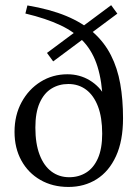

<svg xmlns="http://www.w3.org/2000/svg" viewBox="-20 -730 556 760"><path d="M251 10Q188 10 139.8 -17.8Q91.5 -45.5 64.5 -94.8Q37.5 -144 37.5 -208Q37.5 -274 65.5 -325.5Q93.5 -377 141 -406.5Q188.5 -436 247 -436Q271 -436 293.2 -430Q315.5 -424 335.2 -412Q355 -400 371 -383.2Q387 -366.5 397.5 -344.5L387 -326.5Q384 -408.5 366 -466.2Q348 -524 312.2 -563.5Q276.5 -603 219.5 -630Q162.5 -657 80.5 -676.5L88.5 -708.5Q177.5 -693.5 242 -666.8Q306.5 -640 350 -601Q393.5 -562 419.2 -511.2Q445 -460.5 456 -398.2Q467 -336 467 -262Q467 -172.5 439.2 -112Q411.5 -51.5 362.8 -20.8Q314 10 251 10ZM254 -28.5Q291.5 -28.5 321 -46.8Q350.5 -65 367.5 -103.2Q384.5 -141.5 384.5 -201Q384.5 -265 367.8 -308.8Q351 -352.5 321 -375Q291 -397.5 250.5 -397.5Q213 -397.5 183.5 -379.2Q154 -361 137 -322.8Q120 -284.5 120 -225Q120 -161.5 136.8 -117.5Q153.5 -73.5 183.8 -51Q214 -28.5 254 -28.5ZM190.5 -487 166 -520.5 420 -709.5 444.5 -676Z"/></svg>

Font: Newsreader Text
Style: Regular
Weight: 400
Designer: Hugues Gentile
Foundry: Production Type
Version: Version 1.001